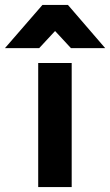

<svg xmlns="http://www.w3.org/2000/svg" viewBox="-97 -754 444 774"><path d="M74 -734H177L327 -560H189L125 -629L61 -560H-77ZM57 -500H192V0H57Z"/></svg>

Font: Haskoy ExtraBold
Style: Regular
Weight: 800
Designer: Ertekin Erdin
Foundry: Ertekin Erdin
Version: Version 2.000; ttfautohint (v1.8.4.7-5d5b)